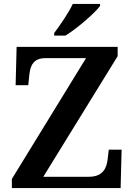

<svg xmlns="http://www.w3.org/2000/svg" viewBox="-20 -951 678 971"><path d="M254 -784V-771H311C370 -807 461 -886 486 -921V-931H348C327 -886 283 -822 254 -784ZM40 0H590L595 -194H530L525 -150C520 -102 502 -57 429 -57H199L575 -667V-714H64L59 -520H123L128 -570C133 -620 149 -657 210 -657H415L40 -46Z"/></svg>

Font: Noto Serif SemiBold
Style: Regular
Weight: 600
Designer: Monotype Design Team
Foundry: Monotype Imaging Inc.
Version: Version 2.013